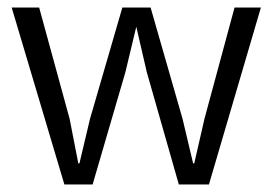

<svg xmlns="http://www.w3.org/2000/svg" viewBox="-20 -490 724 510"><path d="M11 -470H84L165 -174L188 -56H191L219 -174L305 -470H380L465 -174L493 -56H496L523 -174L603 -470H673L535 0H455L370 -298L342 -419L313 -298L226 0H151Z"/></svg>

Font: Mukta Light
Style: Regular
Weight: 300
Designer: Girish Dalvi and Yashodeep Gholap
Foundry: Ek Type
Version: Version 2.538;PS 1.002;hotconv 16.6.51;makeotf.lib2.5.65220;